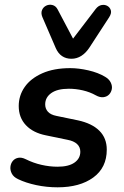

<svg xmlns="http://www.w3.org/2000/svg" viewBox="-20 -790 528 820"><path d="M226 10Q179 10 134.5 0.5Q90 -9 57 -25Q38 -34 30.5 -48.5Q23 -63 24.5 -77.5Q26 -92 34.5 -102.5Q43 -113 57.5 -116Q72 -119 90 -110Q122 -94 157 -86Q192 -78 226 -78Q273 -78 298 -95.5Q323 -113 323 -142Q323 -162 309 -175Q295 -188 268 -193L176 -212Q121 -223 90.5 -255.5Q60 -288 60 -337Q60 -382 85.5 -418.5Q111 -455 160.5 -477Q210 -499 280 -499Q316 -499 357.5 -489.5Q399 -480 429 -462Q446 -452 453 -437.5Q460 -423 457.5 -409.5Q455 -396 446 -386.5Q437 -377 422 -375Q407 -373 389 -383Q364 -397 334 -404Q304 -411 274 -411Q225 -411 199 -392.5Q173 -374 173 -344Q173 -326 184.5 -313Q196 -300 221 -295L313 -276Q373 -263 404.5 -231.5Q436 -200 436 -151Q436 -74 378.5 -32Q321 10 226 10ZM285 -539Q262 -539 245 -550.5Q228 -562 218 -585L161 -717Q154 -734 159.5 -747Q165 -760 177.5 -766Q190 -772 204 -768.5Q218 -765 226 -750L292 -625L389 -752Q400 -766 414 -768.5Q428 -771 439 -764.5Q450 -758 453.5 -745.5Q457 -733 446 -716L362 -587Q347 -564 327.5 -551.5Q308 -539 285 -539Z"/></svg>

Font: Nunito ExtraLight
Style: Bold Italic
Weight: 700
Italic angle: -9°
Version: Version 3.602